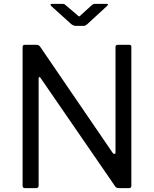

<svg xmlns="http://www.w3.org/2000/svg" viewBox="-20 -974 797 994"><path d="M649 -742Q655 -742 657.5 -739.5Q660 -737 660 -730V-12Q660 0 647 0H598Q590 0 585.5 -1.5Q581 -3 577 -8L191 -569Q187 -576 183.5 -575Q180 -574 180 -568V-13Q180 0 166 0H110Q97 0 97 -13V-728Q97 -736 99.5 -739Q102 -742 110 -742H167Q175 -742 179 -740Q183 -738 188 -732L563 -183Q568 -177 572 -177Q578 -177 578 -186V-730Q578 -742 590 -742ZM455 -947Q462 -954 473 -954H532Q539 -954 539 -951Q539 -948 533 -942L432 -849Q428 -846 423.5 -843Q419 -840 412 -840H373Q360 -840 348 -850L246 -942Q241 -947 241.5 -950.5Q242 -954 248 -954H302Q309 -954 312 -953Q315 -952 320 -947L378 -898Q387 -889 390 -889Q392 -889 395.5 -892.5Q399 -896 401 -898Z"/></svg>

Font: Libre Franklin
Style: Regular
Weight: 400
Designer: Pablo Impallari, Rodrigo Fuenzalida
Foundry: Impallari Type
Version: Version 1.001; ttfautohint (v1.4.1)